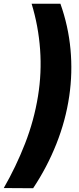

<svg xmlns="http://www.w3.org/2000/svg" viewBox="-58 -800 418 1020"><path d="M118 200Q192 89 241.5 -35.5Q291 -160 310 -290Q328 -414 316.5 -538Q305 -662 263 -780H110Q146 -662 155 -537.5Q164 -413 144 -290Q123 -160 75 -37Q27 86 -38 199Z"/></svg>

Font: Jost* 800 Heavy Italic
Style: Italic
Weight: 800
Italic angle: -10°
Version: Version 3.200; ttfautohint (v0.97) -l 8 -r 50 -G 200 -x 14 -